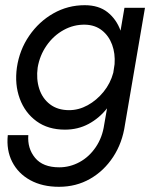

<svg xmlns="http://www.w3.org/2000/svg" viewBox="-20 -490 593 739"><path d="M10 30H89Q85 81 115 117.5Q145 154 208 154Q249 154 286 134Q323 114 348.5 76.5Q374 39 381 -10L392 -73Q362 -35 321 -13Q280 9 230 9Q165 9 120.5 -23.5Q76 -56 56 -110.5Q36 -165 45 -230Q55 -298 92.5 -352.5Q130 -407 185.5 -438.5Q241 -470 306 -470Q360 -470 394 -443Q428 -416 444 -372L459 -460H538L461 -10Q451 60 415.5 114Q380 168 326.5 198.5Q273 229 207 229Q143 229 96.5 203.5Q50 178 27 133Q4 88 10 30ZM125 -230Q119 -186 131 -148.5Q143 -111 172.5 -88.5Q202 -66 246 -66Q283 -66 317.5 -85Q352 -104 378.5 -136.5Q405 -169 416 -210L421 -243Q424 -284 411.5 -318Q399 -352 372.5 -373Q346 -394 308 -395Q264 -396 225 -374.5Q186 -353 159.5 -315Q133 -277 125 -230Z"/></svg>

Font: Von Book
Style: Italic
Weight: 400
Version: Version 4.000; ttfautohint (v1.8.4.7-5d5b)